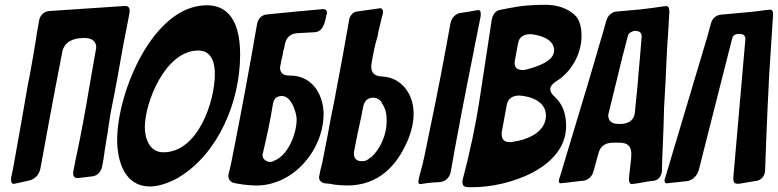

<svg xmlns="http://www.w3.org/2000/svg" viewBox="-20 -774 3233 798"><path d="M518 -721C519 -724 519 -727 519 -730C519 -740 514 -749 502 -749H496L183 -728C162 -726 145 -710 142 -685C139 -668 136 -652 133 -635C131 -616 127 -597 124 -579C122 -567 120 -554 118 -542C111 -504 105 -465 97 -428V-429C78 -317 58 -206 38 -94C34 -75 31 -54 26 -35V-26C26 -16 30 -10 36 -10C37 -10 40 -10 44 -11L102 -24C125 -29 143 -48 148 -74C165 -167 202 -370 239 -559C248 -602 287 -616 327 -616H333C365 -616 380 -599 380 -577C380 -573 379 -569 378 -564V-565C368 -509 358 -450 350 -405C335 -314 318 -223 299 -132C296 -121 294 -110 292 -99C292 -97 291 -95 291 -93L288 -80C288 -78 288 -76 287 -74C287 -70 286 -66 284 -60L285 -62C284 -59 284 -56 284 -53C284 -42 289 -34 301 -34H305C324 -36 344 -39 363 -41C386 -43 402 -62 405 -86C410 -108 413 -131 416 -154L419 -172C422 -191 425 -211 429 -231L428 -230L431 -247C434 -266 437 -286 440 -306C459 -399 476 -492 492 -585C502 -634 511 -683 518 -719Z M978 -546C978 -642 955 -752 839 -752C616 -752 467 -390 467 -193C467 -104 498 1 603 1C638 1 679 -12 724 -37H723C887 -135 978 -352 978 -546ZM659 -141C602 -141 582 -197 582 -246C582 -348 667 -564 804 -564C865 -564 873 -503 873 -466C873 -354 804 -141 659 -141Z M1182 -460C1156 -460 1144 -473 1144 -492C1144 -494 1144 -498 1146 -502L1145 -500C1148 -515 1151 -533 1156 -551L1155 -550C1157 -559 1159 -569 1162 -578C1166 -609 1178 -633 1214 -636L1287 -640C1322 -642 1330 -677 1337 -712C1338 -715 1339 -719 1339 -722C1339 -730 1334 -736 1325 -736H1320C1244 -729 1165 -722 1089 -714C1067 -712 1052 -696 1048 -672C1015 -480 980 -293 942 -102L936 -75C936 -73 935 -72 935 -70L932 -60C932 -58 932 -57 931 -55C930 -50 929 -47 929 -43C929 -31 936 -16 955 -13C961 -12 966 -11 971 -10C977 -10 984 -8 990 -7C1010 -5 1028 -3 1046 -3C1200 -3 1325 -151 1325 -302V-306C1321 -390 1273 -460 1185 -460ZM1119 -105C1114 -103 1108 -101 1102 -101C1090 -101 1071 -111 1071 -129C1071 -132 1072 -136 1074 -140L1073 -139C1089 -207 1104 -276 1115 -345C1119 -365 1131 -375 1152 -375C1193 -375 1213 -301 1213 -278C1213 -221 1179 -127 1117 -105Z M1570 -456C1535 -456 1523 -474 1523 -496V-503L1525 -515C1531 -550 1538 -587 1549 -622V-621C1551 -634 1554 -647 1557 -661C1558 -665 1560 -672 1562 -680C1564 -690 1567 -704 1571 -716C1572 -720 1572 -722 1572 -725C1572 -733 1568 -740 1560 -740C1560 -740 1558 -739 1555 -739L1463 -726C1448 -724 1434 -710 1431 -691C1414 -591 1395 -490 1376 -390C1373 -373 1370 -356 1366 -338C1358 -299 1350 -259 1343 -218C1335 -177 1327 -137 1320 -101C1319 -96 1318 -91 1317 -87C1313 -73 1310 -61 1308 -48C1307 -44 1306 -40 1306 -37C1306 -27 1312 -17 1326 -13C1328 -13 1329 -13 1331 -12L1341 -11C1349 -11 1359 -9 1367 -7H1366C1386 -5 1405 -3 1422 -3C1553 -3 1632 -84 1679 -201C1692 -235 1699 -268 1699 -299V-303C1699 -381 1651 -451 1570 -456ZM1755 -13C1772 -15 1788 -16 1804 -17L1811 -18C1832 -20 1848 -36 1853 -58C1882 -223 1914 -387 1947 -551C1951 -572 1955 -595 1960 -617L1978 -708V-718C1978 -727 1975 -732 1968 -732H1967C1965 -732 1964 -731 1960 -731C1938 -727 1915 -723 1893 -720C1873 -717 1856 -699 1852 -676L1835 -583C1807 -429 1776 -279 1744 -125C1739 -100 1732 -74 1725 -49L1722 -37C1721 -34 1721 -32 1720 -30L1721 -31C1719 -25 1719 -21 1719 -18C1719 -12 1721 -9 1727 -9H1728C1730 -9 1732 -9 1735 -10ZM1504 -108C1498 -105 1491 -104 1484 -104C1457 -104 1451 -121 1451 -135C1451 -138 1451 -142 1452 -147C1461 -195 1471 -243 1482 -291C1484 -304 1487 -319 1490 -333C1496 -356 1509 -368 1532 -368C1544 -368 1554 -363 1563 -353C1580 -326 1587 -309 1587 -275V-268C1587 -217 1562 -155 1523 -121C1519 -119 1516 -116 1513 -114C1512 -113 1511 -112 1507 -110Z M1919 3C1924 4 1928 4 1932 4H1946C2091 4 2333 -74 2333 -251C2333 -308 2313 -346 2289 -368H2290L2283 -374C2272 -384 2267 -394 2267 -404C2267 -414 2275 -425 2290 -435C2354 -473 2397 -549 2397 -625C2397 -661 2389 -688 2375 -705C2342 -742 2290 -754 2249 -754C2207 -754 2167 -752 2128 -746H2129C2106 -742 2082 -738 2059 -733C2041 -731 2028 -714 2024 -693C2007 -582 1990 -470 1973 -359C1956 -248 1932 -137 1903 -27C1902 -23 1902 -20 1902 -17C1902 -8 1906 3 1919 3ZM2133 -593C2137 -619 2155 -632 2186 -632C2225 -628 2283 -612 2283 -564C2283 -517 2203 -494 2167 -485C2164 -484 2159 -483 2152 -483C2130 -483 2119 -493 2119 -512C2119 -517 2119 -521 2121 -525L2120 -523ZM2086 -337C2090 -361 2107 -377 2138 -377C2187 -374 2249 -352 2249 -294C2249 -232 2188 -200 2131 -188L2113 -185C2110 -184 2105 -183 2100 -183C2066 -183 2065 -205 2065 -223Z M2623 -11C2636 -13 2647 -15 2659 -17C2666 -19 2675 -20 2682 -21L2699 -23C2717 -26 2729 -42 2731 -62C2732 -99 2733 -138 2735 -175C2736 -202 2737 -227 2738 -252L2740 -326C2742 -361 2744 -397 2746 -432C2749 -501 2752 -571 2757 -638L2762 -724C2762 -738 2760 -748 2749 -749L2744 -748H2741C2709 -743 2676 -739 2643 -735L2542 -726C2523 -724 2506 -710 2500 -688C2495 -670 2490 -653 2485 -635L2479 -615C2446 -500 2403 -356 2375 -265L2305 -32C2303 -29 2303 -27 2303 -26C2303 -24 2303 -23 2303 -21C2303 -15 2306 -12 2310 -12L2314 -13H2318L2336 -15C2347 -16 2358 -18 2370 -19C2378 -20 2387 -21 2396 -22L2405 -23C2424 -25 2442 -41 2447 -63L2468 -139C2476 -167 2496 -181 2529 -181H2555C2593 -181 2604 -162 2604 -133L2603 -114L2594 -33C2594 -19 2596 -9 2606 -9L2611 -10H2613L2612 -9L2616 -10H2613ZM2640 -537C2636 -496 2633 -457 2630 -421C2627 -389 2624 -360 2621 -331L2619 -308C2616 -278 2598 -262 2565 -259H2549C2519 -259 2508 -275 2508 -295C2508 -297 2509 -302 2511 -309C2530 -386 2549 -464 2568 -542L2590 -626C2593 -636 2602 -642 2617 -646C2637 -646 2647 -638 2647 -623Z M3193 -712V-718C3193 -728 3188 -734 3181 -734C3179 -734 3177 -734 3174 -733L3162 -732C3133 -728 3103 -724 3074 -722L2976 -713C2956 -711 2940 -697 2935 -677L2920 -622L2745 -36C2743 -31 2742 -27 2742 -23C2742 -17 2745 -12 2752 -12C2754 -12 2756 -12 2758 -13L2835 -21C2857 -24 2877 -42 2884 -67V-66C2930 -249 2977 -432 3023 -614C3026 -627 3036 -633 3051 -633H3054C3070 -633 3078 -626 3078 -611L3028 -38V-32C3028 -14 3033 -10 3050 -10L3110 -20C3115 -21 3120 -22 3124 -22C3145 -26 3159 -43 3160 -66C3163 -150 3166 -236 3170 -320L3177 -465Z"/></svg>

Font: Bangerz
Style: Regular
Weight: 400
Designer: vernon adams
Foundry: Vernon Adams
Version: Version 2.10;December 28, 2023;FontCreator 13.0.0.2683 64-bi